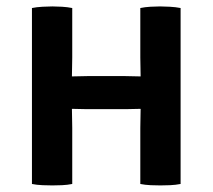

<svg xmlns="http://www.w3.org/2000/svg" viewBox="-20 -573 662 598"><path d="M205 0Q190 3 173.2 3.8Q156.5 4.5 143 4.5Q131 4.5 112.5 3.8Q94 3 79.5 0V-548Q94 -551 112.5 -552Q131 -553 143 -553Q156.5 -553 173.2 -552Q190 -551 205 -548V-394Q205 -377.5 204.5 -364.2Q204 -351 204 -335Q213 -335 228.2 -335.5Q243.5 -336 252 -336H370.5Q379 -336 394 -335.5Q409 -335 418 -335Q418 -351 417.5 -364.2Q417 -377.5 417 -394V-548Q431.5 -551 448.2 -552Q465 -553 478.5 -553Q490.5 -553 509 -552Q527.5 -551 542.5 -548V0Q527 3 510 3.8Q493 4.5 479.5 4.5Q466 4.5 449 3.8Q432 3 417 0V-174.5Q417 -192 417.5 -205Q418 -218 418 -234Q409 -234 394 -233.5Q379 -233 370.5 -233H252Q243.5 -233 228.2 -233.5Q213 -234 204 -234Q204 -218 204.5 -205Q205 -192 205 -174.5Z"/></svg>

Font: Signika Negative SC SemiBold
Style: Regular
Weight: 600
Designer: Anna Giedryś
Foundry: Anna Giedryś
Version: Version 2.000; ttfautohint (v1.8.3) -l 8 -r 50 -G 200 -x 9 -